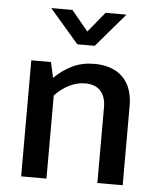

<svg xmlns="http://www.w3.org/2000/svg" viewBox="-51 -734 643 778"><g transform="rotate(5 271.0 -345.0)"><path d="M167 0H64V-472H144L158 -409Q193 -443 232 -461.5Q271 -480 320 -480Q395 -480 436 -439Q477 -398 477 -322V0H374V-309Q374 -350 353 -374Q332 -398 289 -398Q258 -398 226 -382.5Q194 -367 167 -338ZM126 -690H212L280 -608L347 -690H432L315 -553H244Z"/></g></svg>

Font: Mukta Vaani Medium
Style: Regular
Weight: 500
Designer: Noopur Datye, Girish Dalvi, Yashodeep Gholap, Pallavi Karambelkar
Foundry: Ek Type
Version: Version 2.538;PS 1.000;hotconv 16.6.51;makeotf.lib2.5.65220;